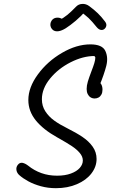

<svg xmlns="http://www.w3.org/2000/svg" viewBox="-20 -974 660 1006"><path d="M81 -56.5Q69 -67 66.2 -82.2Q63.5 -97.5 73 -110Q83.5 -123.5 97.8 -120.8Q112 -118 127.5 -106Q159 -80.5 197 -67Q235 -53.5 279 -53.5Q321 -53.5 351.5 -64.8Q382 -76 398 -94.2Q414 -112.5 414 -133Q414 -153.5 398 -172.5Q382 -191.5 356.8 -208.2Q331.5 -225 290 -248.5L280 -254Q206.5 -295 167.5 -343.2Q128.5 -391.5 128.5 -450Q128.5 -516 178.5 -584.2Q228.5 -652.5 304.8 -697Q381 -741.5 453.5 -741.5Q516 -741.5 532 -707Q548 -672.5 536.8 -628.5Q525.5 -584.5 500.5 -523.5Q499.5 -520.5 498.8 -519.2Q498 -518 497 -515L488 -546.5Q501.5 -546.5 509.2 -534.5Q517 -522.5 517 -504Q517 -489 511.2 -478.5Q505.5 -468 496.2 -463Q487 -458 476 -458Q464 -458 454.5 -464Q445 -470 439.5 -481.2Q434 -492.5 434 -508Q434 -525.5 440.2 -546.5Q446.5 -567.5 458.5 -599Q469 -626 474.2 -643.2Q479.5 -660.5 479.5 -673.5L474.5 -680.5Q415 -680.5 350.2 -647.8Q285.5 -615 242.5 -562.5Q199.5 -510 199.5 -454Q199.5 -418.5 217.5 -390.8Q235.5 -363 263.8 -342.5Q292 -322 330.5 -303Q379.5 -278.5 412.5 -256.2Q445.5 -234 465.8 -205.2Q486 -176.5 486 -141Q486 -100.5 459 -65.2Q432 -30 383.2 -9Q334.5 12 273 12Q231.5 12 194.2 1.8Q157 -8.5 128.5 -24Q100 -39.5 81 -56.5ZM251.5 -867.5Q260 -878.5 273 -880.8Q286 -883 297.8 -878.5Q309.5 -874 314 -866H287Q314 -880.5 333.5 -896.5Q353 -912.5 379 -939.5Q391.5 -952.5 411 -953.5Q430.5 -954.5 447.5 -942Q473.5 -923 492.8 -904.2Q512 -885.5 530 -861.5Q539 -850 537 -839Q535 -828 525.5 -821Q516.5 -815 506.2 -817.8Q496 -820.5 486 -832.5Q463 -861.5 443.8 -879.8Q424.5 -898 391.5 -920.5L429 -917Q406 -890 376.8 -865.2Q347.5 -840.5 324.5 -826Q303.5 -813 286.8 -810.5Q270 -808 258.5 -816Q251.5 -821 247.2 -829.8Q243 -838.5 244 -848.5Q245 -858.5 251.5 -867.5Z"/></svg>

Font: Monaspace Radon Var
Style: Regular
Weight: 400
Designer: Riley Cran and the Lettermatic Team
Version: Version 1.000 (Monaspace Radon Var)